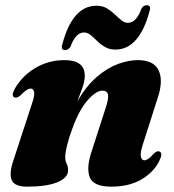

<svg xmlns="http://www.w3.org/2000/svg" viewBox="-20 -703 666 736"><path d="M35.5 -329.5Q22 -335.5 36 -361.5Q63.5 -411 114.5 -441.8Q165.5 -472.5 227.5 -472.5Q305 -472.5 305 -412.5Q305 -392 295.8 -366.2Q286.5 -340.5 276.5 -314.5Q311 -374 351.5 -408.5Q392 -443 432.5 -457.8Q473 -472.5 508 -472.5Q569.5 -472.5 588 -433.5Q606.5 -394.5 585 -329L528.5 -152.5Q516.5 -115.5 520 -102Q523.5 -88.5 533.5 -88.5Q547.5 -88.5 568.5 -113Q577 -121 581.8 -122.5Q586.5 -124 591.5 -122Q605.5 -116 591 -87Q570 -43.5 522.8 -15.5Q475.5 12.5 406.5 12.5Q338.5 12.5 324.2 -23Q310 -58.5 331 -122L384.5 -287.5Q397 -324.5 394 -340Q391 -355.5 372.5 -355.5Q348.5 -355.5 316 -318.8Q283.5 -282 257.5 -210.5Q244.5 -175.5 237.2 -146.5Q230 -117.5 230 -101Q230 -86.5 235.5 -75.5Q241 -64.5 241 -50Q241 -21.5 200 -4.5Q159 12.5 84 12.5Q35 12.5 24.8 -13Q14.5 -38.5 31 -87L102.5 -305.5Q113.5 -337.5 110.8 -350.5Q108 -363.5 98 -363.5Q90.5 -363.5 82 -358Q73.5 -352.5 58.5 -337.5Q45 -326 35.5 -329.5ZM422.5 -513Q399.5 -513 382.8 -522.8Q366 -532.5 352.8 -545.5Q339.5 -558.5 327.5 -568.5Q315.5 -578.5 301.5 -578.5Q270 -578.5 250 -523.5Q242 -511 229.5 -511Q212 -511 219 -533Q237.5 -605 270.2 -643Q303 -681 349.5 -681Q373 -681 389.8 -671Q406.5 -661 419.8 -648.2Q433 -635.5 445 -625.5Q457 -615.5 470.5 -615.5Q503 -615.5 522.5 -670.5Q530 -683 543 -683Q560 -683 553.5 -661Q534.5 -589 501.8 -551Q469 -513 422.5 -513Z"/></svg>

Font: Fraunces 72pt Black
Style: Italic
Weight: 900
Italic angle: -16°
Version: Version 1.000;[b76b70a41]